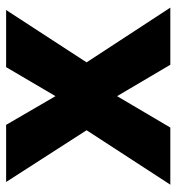

<svg xmlns="http://www.w3.org/2000/svg" viewBox="6 -596 589 642"><g transform="rotate(-90 301.0 -274.5)"><path d="M187 -280 14 -549H205L301 -384L398 -549H589L414 -280L597 0H406L301 -178L196 0H5Z"/></g></svg>

Font: Noto Sans Gurmukhi UI ExtraBold
Style: Regular
Weight: 800
Designer: Jelle Bosma - Monotype Design Team
Foundry: Monotype Imaging Inc.
Version: Version 2.004; ttfautohint (v1.8.4.7-5d5b)